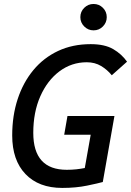

<svg xmlns="http://www.w3.org/2000/svg" viewBox="-20 -922 650 952"><path d="M288.6 9.8Q171.9 9.8 106.2 -59.1Q40.5 -127.9 40.5 -250.5Q40.5 -348.1 67.6 -430.7Q94.7 -513.2 145.5 -574.5Q196.3 -635.7 268.1 -669.4Q339.8 -703.1 429.7 -703.1Q499 -703.1 541.3 -678.5Q583.5 -653.8 609.9 -616.2L534.2 -548.8Q512.2 -576.2 481.4 -594.7Q450.7 -613.3 410.2 -613.3Q335 -613.3 274.9 -568.4Q214.8 -523.4 179.9 -444.6Q145 -365.7 145 -263.2Q145 -80.1 311 -80.1Q335.9 -80.1 358.4 -82.5Q380.9 -85 400.4 -88.9L429.7 -253.9H298.3L314.5 -346.7H547.4L489.7 -19.5Q467.3 -13.2 412.1 -1.7Q356.9 9.8 288.6 9.8ZM443.8 -771.5Q417 -771.5 397.7 -790.8Q378.4 -810.1 378.4 -836.9Q378.4 -864.3 397.7 -883.3Q417 -902.3 443.8 -902.3Q471.2 -902.3 490.2 -883.3Q509.3 -864.3 509.3 -836.9Q509.3 -810.1 490.2 -790.8Q471.2 -771.5 443.8 -771.5Z"/></svg>

Font: Cascadia Mono PL
Style: Italic
Weight: 400
Italic angle: -10°
Monospace: yes
Designer: Aaron Bell
Foundry: Saja Typeworks
Version: Version 2404.023; ttfautohint (v1.8.4)